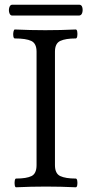

<svg xmlns="http://www.w3.org/2000/svg" viewBox="-20 -791 384 814"><path d="M48 3Q44 3 42.5 -6Q41 -15 42.5 -24.5Q44 -34 48 -34Q92 -34 113.5 -44.5Q135 -55 135 -91V-572Q135 -607 112.5 -617.5Q90 -628 43 -628Q38 -628 36.5 -637.5Q35 -647 37 -656.5Q39 -666 43 -666Q108 -663 172 -663Q237 -663 301 -666Q306 -666 307.5 -656.5Q309 -647 307.5 -637.5Q306 -628 301 -628Q258 -628 235.5 -617.5Q213 -607 213 -572V-91Q213 -55 235.5 -44.5Q258 -34 301 -34Q306 -34 307.5 -24.5Q309 -15 307.5 -6Q306 3 301 3Q238 0 175 0Q111 0 48 3ZM32 -725Q23 -725 19.5 -736.5Q16 -748 19.5 -759.5Q23 -771 32 -771H316Q326 -771 329 -759.5Q332 -748 328.5 -736.5Q325 -725 314 -725Z"/></svg>

Font: Junicode VF
Style: Regular
Weight: 400
Designer: Peter S. Baker
Version: Version 2.213